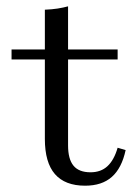

<svg xmlns="http://www.w3.org/2000/svg" viewBox="-20 -569 438 600"><path d="M246 11.3Q183.1 11.3 151.6 -25Q120.2 -61.3 120.2 -134.7V-383.1H16.1V-414.5H120.2V-538.7Q141.9 -539.5 160.1 -542.3Q178.2 -545.2 192.7 -549.2V-414.5H347.6V-383.1H192.7V-114.5Q192.7 -71.8 209.7 -51.2Q226.6 -30.6 262.9 -30.6Q295.2 -30.6 315.7 -49.6Q336.3 -68.5 347.6 -107.3L372.6 -100Q360.5 -43.5 329.4 -16.1Q298.4 11.3 246 11.3Z"/></svg>

Font: Playfair 12pt Light
Style: Regular
Weight: 300
Designer: Claus Eggers Sørensen
Foundry: Claus Eggers Sørensen
Version: Version 2.000;gftools[0.9.28]